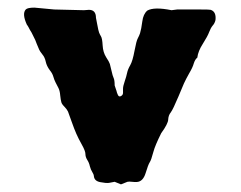

<svg xmlns="http://www.w3.org/2000/svg" viewBox="-20 -482 634 506"><path d="M159.2 -188Q156.2 -194.3 149.4 -201.2Q142.6 -208 141.6 -212.9Q140.1 -217.8 138.7 -230.5Q137.7 -243.2 133.8 -250.5Q129.9 -257.8 126.5 -264.6Q123 -271.5 120.6 -279.8Q118.2 -288.6 111.3 -296.9Q103 -308.1 100.6 -319.3Q98.1 -331.1 91.8 -338.4Q85.9 -345.7 83.5 -350.6Q81.1 -355.5 76.7 -366.7Q72.3 -378.9 70.3 -381.8Q68.4 -384.8 66.9 -388.7Q64.9 -392.6 63 -396.5Q61 -399.9 59.1 -402.8Q57.1 -406.2 55.2 -410.2Q53.2 -414.1 50.8 -417Q37.6 -445.8 47.9 -457Q52.7 -461.9 70.8 -461.9L123 -457L201.2 -455.1L214.4 -456.1Q232.9 -456.1 232.9 -435.1Q232.9 -434.1 236.3 -417.5Q239.3 -400.9 241.2 -396Q243.2 -391.1 246.1 -386.2Q249.5 -380.9 250.5 -362.3Q251.5 -344.2 259.8 -331.1Q268.1 -318.4 269.5 -313.5Q271 -308.6 273.9 -295.4Q276.9 -281.7 279.3 -276.9Q282.2 -271 282.2 -256.8L287.1 -242.2Q287.1 -241.2 288.1 -238.3Q289.1 -235.4 289.6 -234.4Q292.5 -225.6 298.3 -228.5Q304.2 -231.4 304.2 -237.3V-248Q304.2 -254.9 308.6 -267.6Q313 -280.3 314.9 -289.6Q316.9 -299.3 323.2 -310.1Q329.6 -321.3 334.5 -348.1Q339.4 -374.5 343.3 -381.3Q347.2 -388.7 349.1 -394.5Q352.5 -405.8 355 -425.3Q357.4 -444.8 368.2 -454.1Q386.2 -464.4 432.1 -455.1L446.8 -457H506.8Q532.7 -457 535.2 -456.1Q550.3 -451.2 547.9 -429.2Q545.9 -420.4 540.5 -414.6Q535.2 -408.2 531.2 -397.5Q527.3 -386.7 514.6 -366.7Q502 -347.2 500 -330.1Q494.1 -325.7 490.7 -314.9Q487.8 -304.2 478.5 -288.6Q469.7 -272.9 464.8 -262.2Q460 -251 450.2 -227.5Q436 -193.8 430.2 -186Q423.8 -178.2 423.3 -167Q422.9 -155.8 404.8 -130.9Q388.7 -98.6 384.3 -82Q378.4 -59.6 374.5 -54.2Q370.6 -48.3 363.8 -25.9Q356.9 -3.4 340.8 -2.4Q335 -2 327.6 -2.9Q320.3 -3.9 315.9 -2.9L298.8 3.9L282.2 -2.9L267.1 0Q259.3 1 244.1 -2Q229 -4.9 227.5 -17.1Q227.1 -22.9 223.1 -28.8Q219.2 -34.7 216.8 -43.9Q214.8 -53.2 210 -60.5Q205.1 -68.4 205.1 -76.2Q205.1 -84 195.8 -100.6Q186.5 -117.2 181.2 -129.4Q175.8 -141.6 168.9 -161.1Q162.1 -180.7 159.2 -188Z"/></svg>

Font: AntiqueNobleBold
Style: Bold
Weight: 700
Version: Version 001.000